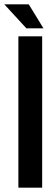

<svg xmlns="http://www.w3.org/2000/svg" viewBox="-45 -868 255 888"><path d="M40 -700H150V0H40ZM88 -848 156 -737H77L-25 -848Z"/></svg>

Font: Bebas Neue
Style: Regular
Weight: 400
Designer: Ryoichi Tsunekawa
Foundry: Ryoichi Tsunekawa
Version: Version 1.300